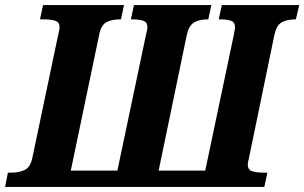

<svg xmlns="http://www.w3.org/2000/svg" viewBox="-42 -734 1195 754"><path d="M-11 -56H2Q35 -56 56.5 -67.5Q78 -79 85 -114L185 -590Q192 -619 192 -627Q192 -646 176 -652Q160 -658 127 -658H115L127 -714H445L433 -658H431Q396 -658 375.5 -646.5Q355 -635 348 -600L236 -64H419L531 -596Q537 -619 537 -627Q537 -646 522 -652Q507 -658 475 -658H472L484 -714H788L776 -658H774Q741 -658 720.5 -646Q700 -634 692 -599L581 -64H764L876 -596Q881 -621 881 -627Q881 -646 866.5 -652Q852 -658 820 -658H817L829 -714H1133L1120 -658H1119Q1085 -658 1064.5 -646.5Q1044 -635 1036 -599L935 -110Q931 -96 931 -87Q931 -68 947 -62Q963 -56 996 -56H1008L996 0H-22Z"/></svg>

Font: Noto Serif NarrowExtraBold
Style: Italic
Weight: 800
Width: 4
Italic angle: -12°
Designer: Monotype Design Team
Foundry: Monotype Imaging Inc.
Version: Version 1.001